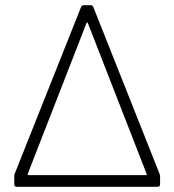

<svg xmlns="http://www.w3.org/2000/svg" viewBox="-20 -720 672 740"><path d="M35 -10V-39Q35 -48 37 -51L292 -692Q295 -700 303 -700H329Q337 -700 340 -692L595 -50Q597 -44 597 -38V-10Q597 0 587 0H45Q35 0 35 -10ZM90 -45H542Q547 -45 545 -50L319 -630Q318 -633 316 -633Q313 -633 313 -630L87 -50Q86 -48 87 -46.5Q88 -45 90 -45Z"/></svg>

Font: Barlow GEO Light
Style: Regular
Weight: 300
Designer: Jeremy Tribby
Foundry: Tribby Type
Version: Version 1.408